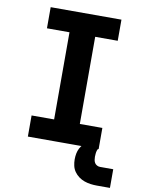

<svg xmlns="http://www.w3.org/2000/svg" viewBox="-100 -803 801 1074"><g transform="rotate(10 300.5 -266.0)"><path d="M99 0V-120H227V-615H99V-735H501V-615H373V-120H501V0ZM526 203Q508 203 490 200.5Q472 198 455 192Q438 186 423 175Q408 164 397.5 149Q387 134 383 116Q379 98 379 80Q379 63 382 47Q385 31 392.5 16.5Q400 2 412 -9.5Q424 -21 438.5 -28Q453 -35 469 -38Q485 -41 501 -41V0Q497 0 495 4Q493 8 492 12Q491 16 490 20.5Q489 25 489 29Q489 33 488.5 37.5Q488 42 488 46Q488 55 489.5 64Q491 73 495.5 80.5Q500 88 508.5 92.5Q517 97 526 97H601V203Z"/></g></svg>

Font: Iosevka Curly Heavy Extended
Style: Regular
Weight: 900
Width: 7
Monospace: yes
Designer: Belleve Invis
Foundry: Belleve Invis
Version: Version 11.1.0; ttfautohint (v1.8.3)